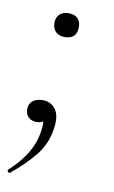

<svg xmlns="http://www.w3.org/2000/svg" viewBox="-68 -385 357 603"><g transform="rotate(10 110.5 -83.0)"><path d="M8 179Q4 182 0.5 177Q-3 172 1 170Q36 138 56 104.5Q76 71 81 34Q85 9 81 -3.5Q77 -16 69 -20L96 -27Q97 -10 87 -1Q77 8 62 8Q45 8 35.5 -1.5Q26 -11 26 -27Q26 -44 37.5 -53.5Q49 -63 70 -63Q96 -63 111 -42Q126 -21 119 21Q112 69 82 106Q52 143 8 179ZM102 -270Q84 -270 73.5 -280.5Q63 -291 63 -309Q63 -326 73.5 -336Q84 -346 102 -346Q121 -346 131 -336Q141 -326 141 -309Q141 -270 102 -270Z"/></g></svg>

Font: Cormorant Infant Light
Style: Italic
Weight: 300
Italic angle: -10°
Designer: Christian Thalmann (Catharsis Fonts)
Foundry: Catharsis Fonts
Version: Version 4.001